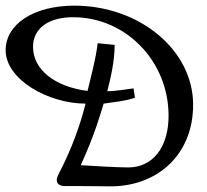

<svg xmlns="http://www.w3.org/2000/svg" viewBox="-30 -658 734 680"><path d="M233 -638C90 -638 -10 -573 -10 -480C-10 -376 142 -291 273 -291C253 -210 222 -130 188 -62C174 -35 171 -28 171 -21C171 -6 182 1 200 1H247C288 1 357 2 357 2C526 4 654 -109 654 -287C654 -480 465 -638 233 -638ZM229 -597C416 -597 567 -441 567 -248C567 -136 511 -65 424 -65C386 -65 281 -71 256 -73C308 -187 328 -262 337 -291C370 -296 415 -300 448 -312L443 -345C426 -343 380 -335 350 -335C363 -386 376 -443 376 -499L316 -505C309 -447 292 -386 280 -336C163 -351 87 -412 87 -492C87 -558 142 -597 229 -597Z"/></svg>

Font: Marck Script
Style: Regular
Weight: 400
Designer: Denis Masharov, Marck Fogel
Foundry: Denis Masharov
Version: Version 1.002